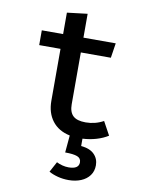

<svg xmlns="http://www.w3.org/2000/svg" viewBox="-99 -746 813 1069"><g transform="rotate(10 307.5 -211.0)"><path d="M400.5 54.9Q450.3 59.5 475.1 84.6Q500 109.7 500 146.7Q500 180 482.3 204.1Q464.6 228.2 433.6 241Q402.6 253.8 364.1 253.8Q332.3 253.8 302.8 246.2Q273.3 238.5 251.8 226.2L283.6 167.2Q298.5 174.9 316.4 179.5Q334.4 184.1 351.3 184.1Q409.7 184.1 409.7 145.6Q409.7 122.6 387.7 114.1Q365.6 105.6 319 105.6L327.7 8.2Q262.6 -5.6 227.9 -51Q193.3 -96.4 193.3 -164.1V-457.9H72.8V-541.5H193.3V-662.6L308.2 -676.4V-541.5H490.8L477.9 -457.9H308.2V-165.1Q308.2 -121 330.3 -100Q352.3 -79 401.5 -79Q455.9 -79 502.1 -104.6L543.6 -28.7Q515.4 -10.8 478.2 0.3Q441 11.3 400.5 13.3Z"/></g></svg>

Font: Fira Code Fixed Medium
Style: Regular
Weight: 500
Monospace: yes
Designer: Carrois Corporate, Edenspiekermann AG, Nikita Prokopov
Foundry: Carrois Corporate, Edenspiekermann AG, Nikita Prokopov
Version: Version 5.002